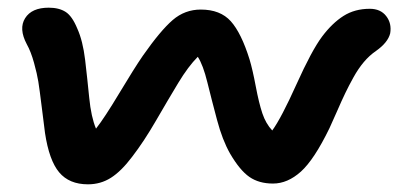

<svg xmlns="http://www.w3.org/2000/svg" viewBox="-20 -500 1037 500"><path d="M209 -20Q160.2 -20 134 -51.3Q107.9 -82.5 97.2 -153.8Q94.7 -171.9 88.9 -219.7Q83 -267.6 79.8 -287.4Q76.7 -307.1 68.6 -336.4Q60.5 -365.7 49.8 -384.8Q28.3 -425.3 45.4 -452.6Q62.5 -480 106.9 -480Q133.8 -480 150.9 -469Q168 -458 181.2 -425.8Q195.8 -393.6 201.7 -344Q207.5 -294.4 212.4 -244.9Q217.3 -195.3 230 -165Q252 -192.9 290.8 -257.6Q329.6 -322.3 352.1 -355Q397.9 -420.4 429.7 -447.8Q461.4 -475.1 502.9 -475.1Q553.7 -475.1 581.1 -444.6Q608.4 -414.1 629.9 -345.2Q637.7 -319.3 646 -275.4Q654.3 -231.4 663.3 -204.6Q672.4 -177.7 689 -160.2Q712.4 -192.4 752 -280.3Q791.5 -368.2 818.8 -404.8Q845.2 -439.9 874.5 -458.5Q903.8 -477.1 942.9 -477.1Q971.2 -477.1 985.8 -458Q1000.5 -439 996.1 -413.1Q990.2 -389.2 959 -367.2Q941.9 -355.5 927.5 -338.4Q913.1 -321.3 900.6 -298.8Q888.2 -276.4 879.2 -257.6Q870.1 -238.8 857.7 -210.2Q845.2 -181.6 837.9 -166Q798.3 -84.5 763.7 -53.2Q729 -22 690.9 -22Q654.3 -22 629.4 -39.3Q604.5 -56.6 579.1 -100.1Q559.1 -135.3 545.2 -187.7Q531.2 -240.2 520 -285.6Q508.8 -331.1 495.1 -352.1Q470.2 -327.1 444.1 -283.9Q418 -240.7 386.5 -186.3Q355 -131.8 324.2 -91.8Q295.9 -54.2 269 -37.1Q242.2 -20 209 -20Z"/></svg>

Font: Shantell Sans Irregular
Style: Italic
Weight: 600
Italic angle: -11.31°
Designer: Stephen Nixon, Anya Danilova, Shantell Martin
Foundry: Arrow Type
Version: Version 1.006;[9816181b4]